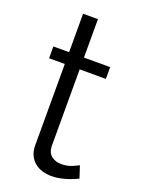

<svg xmlns="http://www.w3.org/2000/svg" viewBox="-136 -759 607 826"><g transform="rotate(20 167.5 -345.5)"><path d="M325 -25Q319 -22 307.5 -17Q296 -12 281 -7Q266 -2 247 2Q228 6 207 6Q185 6 165 0Q145 -6 130 -18.5Q115 -31 106 -50Q97 -69 97 -94V-467H25V-521H97V-697H165V-521H285V-467H165V-113Q167 -84 185.5 -70.5Q204 -57 228 -57Q257 -57 279 -66.5Q301 -76 307 -80Z"/></g></svg>

Font: PTCRaleway
Style: Regular
Weight: 400
Designer: Matt McInerney, Pablo Impallari, Rodrigo Fuenzalida
Foundry: Matt McInerney, Pablo Impallari, Rodrigo Fuenzalida
Version: Version 3.000g; ttfautohint (v1.5) -l 8 -r 28 -G 28 -x 14 -D